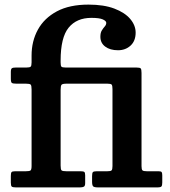

<svg xmlns="http://www.w3.org/2000/svg" viewBox="-20 -813 736 833"><path d="M243 -422.5V-94.5Q243 -77.5 247.2 -73.8Q251.5 -70 268.5 -70H329.5Q341.5 -70 345.5 -67.2Q349.5 -64.5 349.5 -52.5V-18.5Q349.5 -6.5 344 -3.2Q338.5 0 327 0H48.5Q35 0 31 -3.5Q27 -7 27 -21V-49Q27 -62 30 -66Q33 -70 45.5 -70H91.5Q108 -70 112.5 -73.5Q117 -77 117 -93V-425Q117 -442 113 -446Q109 -450 92 -450H51Q36 -450 31.5 -453.2Q27 -456.5 27 -471.5V-501Q27 -514 31.8 -517Q36.5 -520 48.5 -520H94.5Q109 -520 113 -523.8Q117 -527.5 117 -542.5V-572Q117 -634.5 144.5 -684.5Q172 -734.5 226.8 -763.8Q281.5 -793 364 -793Q430.5 -793 476 -775.8Q521.5 -758.5 545 -730.8Q568.5 -703 568.5 -671.5Q568.5 -635.5 546.5 -615.2Q524.5 -595 492 -595Q457.5 -595 436.5 -610.8Q415.5 -626.5 415.5 -653.5Q415.5 -671 421.8 -681Q428 -691 434.5 -698.2Q441 -705.5 441 -714Q441 -722 426 -728.8Q411 -735.5 376.5 -735.5Q312.5 -735.5 277.8 -693Q243 -650.5 243 -550V-542.5Q243 -527.5 246.5 -523.8Q250 -520 265 -520H572Q587 -520 590.5 -516Q594 -512 594 -496.5V-92Q594 -77.5 598.2 -73.8Q602.5 -70 617.5 -70H668.5Q679 -70 681.5 -66Q684 -62 684 -52V-21.5Q684 -8.5 680.5 -4.2Q677 0 663 0H404.5Q389 0 384.2 -4.5Q379.5 -9 379.5 -25V-48.5Q379.5 -62 382.8 -66Q386 -70 399.5 -70H445.5Q460 -70 464 -73.8Q468 -77.5 468 -92.5V-426.5Q468 -441.5 464.5 -445.8Q461 -450 446 -450H269.5Q251.5 -450 247.2 -445.5Q243 -441 243 -422.5Z"/></svg>

Font: Besley SemiBold
Style: Regular
Weight: 600
Designer: Owen Earl
Foundry: indestructible type*
Version: Version 2.001; ttfautohint (v1.8.3)